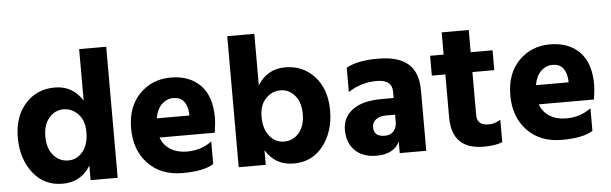

<svg xmlns="http://www.w3.org/2000/svg" viewBox="-47 -866 3283 1032"><g transform="rotate(-5 1595.0 -350.5)"><path d="M551 0H405V-79Q354 6 254 6Q154 6 94.5 -71Q35 -148 35 -261.5Q35 -375 97 -444Q159 -513 256 -513Q353 -513 405 -429V-707H551ZM292 -392Q246 -392 214.5 -355Q183 -318 183 -254.5Q183 -191 215 -153.5Q247 -116 295 -116Q343 -116 374 -155Q405 -194 405 -258Q405 -322 371.5 -357Q338 -392 292 -392Z M886 -401Q851 -401 824 -375.5Q797 -350 788 -300H964V-312Q957 -401 886 -401ZM1069 -29Q1017 5 901 5Q785 5 715.5 -67.5Q646 -140 646 -257.5Q646 -375 713.5 -443.5Q781 -512 881.5 -512Q982 -512 1041 -452.5Q1100 -393 1100 -275Q1100 -252 1092 -196H794Q809 -154 846 -131Q883 -108 935 -108Q1012 -108 1069 -151Z M1463 -392Q1417 -392 1383.5 -357Q1350 -322 1350 -258Q1350 -194 1381 -155Q1412 -116 1460 -116Q1508 -116 1540 -153.5Q1572 -191 1572 -254.5Q1572 -318 1540.5 -355Q1509 -392 1463 -392ZM1350 0H1204V-707H1350V-429Q1402 -513 1499 -513Q1596 -513 1658 -444Q1720 -375 1720 -261.5Q1720 -148 1660.5 -71Q1601 6 1501 6Q1401 6 1350 -79Z M1947 3Q1873 3 1831.5 -39Q1790 -81 1790 -149Q1790 -217 1843.5 -257.5Q1897 -298 2002 -298H2066V-333Q2066 -397 1982.5 -397Q1899 -397 1829 -351V-482Q1889 -516 1999.5 -516Q2110 -516 2163 -469.5Q2216 -423 2216 -325V0H2073V-62Q2041 3 1947 3ZM2001 -100Q2032 -100 2049 -119Q2066 -138 2066 -171V-208H2019Q1982 -208 1962 -192Q1942 -176 1942 -151Q1942 -100 2001 -100Z M2527 5Q2354 5 2354 -168V-400H2281V-507H2354V-627H2500V-507H2618V-400H2500V-167Q2500 -140 2515.5 -126Q2531 -112 2563.5 -112Q2596 -112 2627 -132V-11Q2590 5 2527 5Z M2932 -401Q2897 -401 2870 -375.5Q2843 -350 2834 -300H3010V-312Q3003 -401 2932 -401ZM3115 -29Q3063 5 2947 5Q2831 5 2761.5 -67.5Q2692 -140 2692 -257.5Q2692 -375 2759.5 -443.5Q2827 -512 2927.5 -512Q3028 -512 3087 -452.5Q3146 -393 3146 -275Q3146 -252 3138 -196H2840Q2855 -154 2892 -131Q2929 -108 2981 -108Q3058 -108 3115 -151Z"/></g></svg>

Font: Hind Vadodara
Style: Bold
Weight: 700
Designer: Hitesh Malaviya
Foundry: Indian Type Foundry
Version: Version 0.702;PS 1.0;hotconv 1.0.81;makeotf.lib2.5.63406